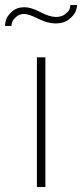

<svg xmlns="http://www.w3.org/2000/svg" viewBox="-67 -750 329 770"><path d="M30 -694Q11 -694 -2 -682.5Q-15 -671 -18 -661.5Q-21 -652 -21 -646H-47Q-47 -655 -43 -670Q-39 -685 -19.5 -703Q0 -721 31 -721Q58 -721 95 -701.5Q132 -682 157 -682Q181 -682 195.5 -694Q210 -706 212.5 -715Q215 -724 215 -730H242Q242 -720 237 -705.5Q232 -691 211 -673.5Q190 -656 156 -656Q124 -656 86 -675Q48 -694 30 -694ZM81 0V-520H115V0Z"/></svg>

Font: Raleway-v4020 ExtraLight
Style: Regular
Weight: 275
Designer: Matt McInerney, Pablo Impallari, Rodrigo Fuenzalida
Foundry: Matt McInerney, Pablo Impallari, Rodrigo Fuenzalida
Version: Version 4.020;PS 004.020;hotconv 1.0.88;makeotf.lib2.5.64775